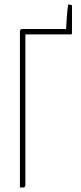

<svg xmlns="http://www.w3.org/2000/svg" viewBox="-20 -828 358 848"><path d="M68 0V-690Q68 -690 69.5 -695Q71 -700 78 -700H272Q273 -720 275 -751Q277 -782 281 -808Q288 -808 293 -807Q298 -806 298 -801V-700Q298 -690 298 -685Q298 -680 297 -678Q296 -676 293 -676H92V-10Q92 -10 91 -5Q90 0 82 0Z"/></svg>

Font: Yanone Kaffeesatz ExtraLight
Style: Regular
Weight: 200
Designer: Yanone (Cyrillic: Daniel Pouzeot, Huerta Tipografica, and Cyreal)
Foundry: Yanone
Version: Version 2.003